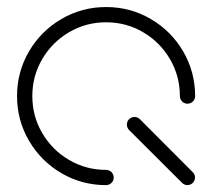

<svg xmlns="http://www.w3.org/2000/svg" viewBox="-20 -539 618 559"><path d="M547.8 -22.2Q547.8 -16.3 544.8 -11.1Q541.9 -5.9 536.7 -3Q531.5 0 525.6 0Q520.7 0 516.9 -1.9Q513 -3.7 510 -6.7L355.9 -160.4Q353 -163.3 351.1 -167.6Q349.3 -171.9 349.3 -176.3Q349.3 -182.2 352.2 -187.4Q355.2 -192.6 360.4 -195.6Q365.6 -198.5 371.5 -198.5Q375.9 -198.5 380.2 -196.7Q384.4 -194.8 387.4 -191.9L541.1 -37.8Q544.1 -34.8 545.9 -30.9Q547.8 -27 547.8 -22.2ZM311.1 -22.2Q311.1 -16.3 308.1 -11.1Q305.2 -5.9 300 -3Q294.8 0 288.9 0Q218.5 0 158.9 -34.8Q99.3 -69.6 64.4 -129.3Q29.6 -188.9 29.6 -259.3Q29.6 -329.6 64.4 -389.3Q99.3 -448.9 158.9 -483.7Q218.5 -518.5 288.9 -518.5Q359.3 -518.5 418.9 -483.7Q478.5 -448.9 513.3 -389.3Q548.1 -329.6 548.1 -259.3Q548.1 -253.3 545.2 -248.1Q542.2 -243 537 -240Q531.9 -237 525.9 -237Q520 -237 514.8 -240Q509.6 -243 506.7 -248.1Q503.7 -253.3 503.7 -259.3Q503.7 -317.8 474.8 -367Q445.9 -416.3 396.7 -445.2Q347.4 -474.1 288.9 -474.1Q230.4 -474.1 181.1 -445.2Q131.9 -416.3 103 -367Q74.1 -317.8 74.1 -259.3Q74.1 -200.7 103 -151.5Q131.9 -102.2 181.1 -73.3Q230.4 -44.4 288.9 -44.4Q294.8 -44.4 300 -41.5Q305.2 -38.5 308.1 -33.3Q311.1 -28.1 311.1 -22.2Z"/></svg>

Font: 26F Galaxy Sans
Style: Regular
Weight: 400
Designer: C₂₉H₂₅N₃O₅
Version: Version 1.100;FEAKit 1.0